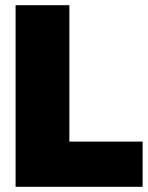

<svg xmlns="http://www.w3.org/2000/svg" viewBox="-20 -719 569 739"><path d="M40 -699H247V-174H529V0H40Z"/></svg>

Font: Prompt ExtraBold
Style: Regular
Weight: 800
Designer: Katatrad Team
Foundry: CadsonDemak
Version: Version 1.001